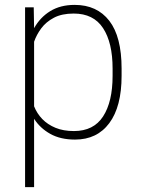

<svg xmlns="http://www.w3.org/2000/svg" viewBox="-20 -558 575 781"><path d="M283.7 -538.1Q374.5 -538.1 424.6 -473.4Q474.6 -408.7 474.6 -279.3V-249.5Q474.6 -124.5 424.8 -57.4Q375 9.8 285.2 9.8Q226.1 9.8 184.6 -13.4Q143.1 -36.6 118.7 -74.7V203.1H82V-528.3H117.2L118.7 -443.4Q143.1 -487.3 184.3 -512.7Q225.6 -538.1 283.7 -538.1ZM438 -249.5V-279.3Q438 -384.3 399.2 -443.6Q360.4 -502.9 279.8 -502.9Q231.4 -502.9 199.2 -485.8Q167 -468.8 147.7 -442.6Q128.4 -416.5 118.7 -388.2V-125.5Q130.4 -96.2 152.1 -73.7Q173.8 -51.3 205.8 -38.1Q237.8 -24.9 280.8 -24.9Q360.8 -24.9 399.4 -84.5Q438 -144 438 -249.5Z"/></svg>

Font: Robert Sans ExtraLight
Style: Regular
Weight: 250
Designer: Christian Robertson (extended by Adam Twardoch)
Foundry: Google
Version: Version 12.135;April 2, 2019;FontCreator 11.5.0.2425 64-bit;